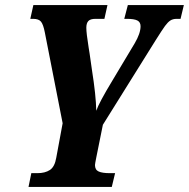

<svg xmlns="http://www.w3.org/2000/svg" viewBox="-20 -734 742 754"><path d="M103 -54H127Q157 -54 176 -66.5Q195 -79 201 -115L226 -250L156 -607Q150 -638 141 -649Q132 -660 110 -660H99L111 -714H402L390 -660H355Q335 -660 327 -651.5Q319 -643 319 -625Q319 -604 328 -548L332 -523L341 -460Q357 -359 358 -299Q369 -331 421 -417L509 -564Q532 -603 532 -631Q532 -647 519.5 -653.5Q507 -660 478 -660H468L482 -714H702L689 -660H674Q659 -660 649 -653.5Q639 -647 628 -632Q617 -617 590 -574L384 -244L358 -115Q353 -90 353 -86Q353 -67 367.5 -60.5Q382 -54 411 -54H432L419 0H92Z"/></svg>

Font: Noto Serif CondExtraBold
Style: Italic
Weight: 800
Width: 3
Italic angle: -12°
Designer: Monotype Design Team
Foundry: Monotype Imaging Inc.
Version: Version 1.001